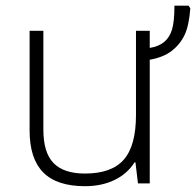

<svg xmlns="http://www.w3.org/2000/svg" viewBox="-20 -638 682 668"><path d="M130.9 -530.8V-187Q130.9 -106.9 166.3 -70.6Q201.7 -34.2 275.9 -34.2Q368.2 -34.2 410.6 -82.5Q453.1 -130.9 453.1 -237.8V-530.8H501V-471.2Q533.2 -476.6 552 -492.7Q570.8 -508.8 578.9 -536.6Q586.9 -564.5 586.9 -618.2H636.2L642.1 -608.9Q637.7 -548.8 622.1 -516.1Q606.4 -483.4 577.4 -460.9Q548.3 -438.5 501 -430.2V0H460L451.2 -73.2H448.2Q422.9 -33.2 378.2 -11.7Q333.5 9.8 275.9 9.8Q177.7 9.8 130.4 -38.1Q83 -85.9 83 -184.1V-530.8Z"/></svg>

Font: JBL Sans
Style: Light
Weight: 300
Version: Version 1.10